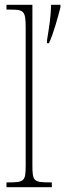

<svg xmlns="http://www.w3.org/2000/svg" viewBox="-20 -780 272 800"><path d="M7 0H196V-20H192C119 -20 115 -24 115 -94V-760H7V-740H20C80 -740 87 -736 87 -662V-94C87 -24 83 -20 10 -20H7ZM176 -613V-600H184C203 -640 221 -708 232 -750V-760H193C192 -709 184 -662 176 -613Z"/></svg>

Font: Noto Serif Bengali ExtraCondensed Thin
Style: Regular
Weight: 100
Width: 2
Designer: Juan Bruce, Universal Thirst, Indian Type Foundry and the Monotype Design Team.
Foundry: Monotype Imaging Inc.
Version: Version 2.003